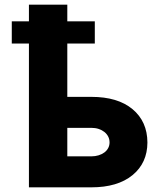

<svg xmlns="http://www.w3.org/2000/svg" viewBox="-20 -803 688 823"><path d="M104 -711.6V-783H268.5V-711.6H386.4V-616.5H268.5V-387.8H371.4Q484.7 -387.8 547.9 -335.2Q611.5 -282.3 611.9 -192.1Q611.5 -104.4 547.9 -52.2Q484 0 371.4 0H104V-616.5H30.5V-711.6ZM268.5 -255V-132.8H371.4Q388.5 -132.8 402.7 -137.3Q416.9 -141.7 427.4 -149.5Q437.9 -157.3 443.7 -168.3Q449.6 -179.3 449.6 -192.5Q449.6 -206.3 443.7 -217.7Q437.9 -229 427.4 -237.4Q416.9 -245.7 402.7 -250.4Q388.5 -255 371.4 -255Z"/></svg>

Font: Inter P Extra Bold
Style: Regular
Weight: 800
Designer: Rasmus Andersson
Foundry: rsms
Version: Version 3.018;git-588b23468